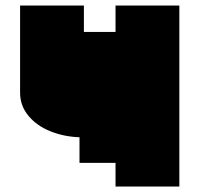

<svg xmlns="http://www.w3.org/2000/svg" viewBox="-20 -678 736 698"><path d="M632 -658V0H400V-86H269V-179Q212 -181 162.5 -201Q113 -221 83 -257.5Q53 -294 53 -341V-658H285V-562H400V-658Z"/></svg>

Font: Ysabeau Black
Style: Regular
Weight: 900
Designer: Christian Thalmann (Catharsis Fonts)
Version: Version 0.003